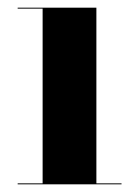

<svg xmlns="http://www.w3.org/2000/svg" viewBox="-20 -480 355 500"><path d="M231 -460V-2.5H296.5V0H26V-2.5H91V-457.5H26V-460Z"/></svg>

Font: Bodoni Moda 72pt
Style: Bold
Weight: 700
Designer: Owen Earl
Foundry: indestructible type
Version: Version 2.004